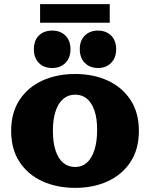

<svg xmlns="http://www.w3.org/2000/svg" viewBox="-20 -897 726 929"><path d="M344 12Q255 12 185 -20Q115 -52 74.5 -113.5Q34 -175 34 -264Q34 -352 74.5 -413.5Q115 -475 185 -507Q255 -539 344 -539Q432 -539 501.5 -507Q571 -475 611.5 -413.5Q652 -352 652 -264Q652 -175 611.5 -113.5Q571 -52 501.5 -20Q432 12 344 12ZM344 -89Q377 -89 400.5 -110Q424 -131 437 -171.5Q450 -212 450 -270Q450 -324 437 -362Q424 -400 400.5 -419.5Q377 -439 344 -439Q310 -439 286 -418.5Q262 -398 249 -359Q236 -320 236 -264Q236 -207 249 -168Q262 -129 286 -109Q310 -89 344 -89ZM455 -568Q415 -568 390.5 -592.5Q366 -617 366 -659Q366 -701 390.5 -725Q415 -749 454 -749Q493 -749 517.5 -725Q542 -701 542 -659Q542 -617 517.5 -592.5Q493 -568 455 -568ZM233 -568Q192 -568 168 -592.5Q144 -617 144 -659Q144 -701 168 -725Q192 -749 233 -749Q272 -749 296.5 -725Q321 -701 321 -659Q321 -617 296.5 -592.5Q272 -568 233 -568ZM174 -787V-877H511V-787Z"/></svg>

Font: Montagu Slab 24pt
Style: Bold
Weight: 700
Designer: Florian Karsten
Foundry: Florian Karsten
Version: Version 1.000